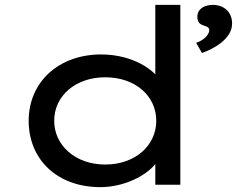

<svg xmlns="http://www.w3.org/2000/svg" viewBox="-20 -760 975 790"><path d="M393 10C489 10 580 -36 619 -85V0H722V-740H619V-454C608 -466 593 -477 576 -488C529 -517 467 -536 396 -536C222 -536 98 -423 98 -263C98 -104 215 10 393 10ZM811 -542C857 -558 935 -599 935 -663C935 -715 896 -740 857 -740C820 -740 792 -723 792 -691C792 -666 805 -659 821 -654C833 -650 841 -647 841 -636C841 -615 814 -592 787 -584ZM413 -83C290 -83 203 -162 203 -263C203 -365 290 -442 413 -442C537 -442 623 -365 623 -263C623 -162 537 -83 413 -83Z"/></svg>

Font: Lexend Peta
Style: Regular
Weight: 400
Designer: Bonnie Shaver-Troup, Thomas Jockin
Foundry: Lexend
Version: Version 1.007